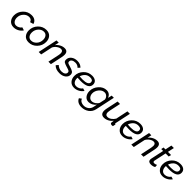

<svg xmlns="http://www.w3.org/2000/svg" viewBox="501 -2652 4832 4832"><g transform="rotate(45 2917.0 -236.5)"><path d="M22 -211Q22 -339 113.5 -435Q205 -531 337 -531Q412 -531 459.5 -497Q507 -463 522 -404L431 -377Q407 -455 322 -455Q240 -455 176.5 -386Q113 -317 113 -222Q113 -154 148 -110Q183 -66 239 -66Q281 -66 324 -90Q367 -114 385 -147L466 -121Q431 -63 365.5 -26.5Q300 10 227 10Q131 10 76.5 -53Q22 -116 22 -211Z M553 -210Q553 -341 643.5 -436Q734 -531 861 -531Q962 -531 1016 -468.5Q1070 -406 1070 -310Q1070 -179 979 -84.5Q888 10 760 10Q660 10 606.5 -52Q553 -114 553 -210ZM978 -297Q978 -367 943.5 -411Q909 -455 847 -455Q767 -455 705.5 -387Q644 -319 644 -222Q644 -152 678.5 -109Q713 -66 775 -66Q855 -66 916.5 -133Q978 -200 978 -297Z M1225 -522H1305L1281 -410Q1322 -465 1384.5 -498Q1447 -531 1512 -531Q1626 -531 1626 -408Q1626 -372 1614 -312L1548 0H1460L1522 -292Q1531 -336 1531 -367Q1531 -452 1460 -452Q1409 -452 1353.5 -412.5Q1298 -373 1269 -315L1202 0H1114Z M1652 -66 1702 -125Q1772 -58 1865 -58Q1925 -58 1962.5 -83.5Q2000 -109 2000 -152Q2000 -183 1977 -197Q1954 -211 1893 -229Q1885 -231 1881 -232Q1797 -257 1766.5 -278Q1736 -299 1736 -350Q1736 -429 1800.5 -480Q1865 -531 1962 -531Q2075 -531 2137 -462L2086 -409Q2038 -464 1958 -464Q1898 -464 1860.5 -439.5Q1823 -415 1823 -370Q1823 -340 1842.5 -327.5Q1862 -315 1922 -299Q2012 -274 2050.5 -246Q2089 -218 2089 -163Q2089 -89 2025 -39.5Q1961 10 1857 10Q1722 10 1652 -66Z M2379 -229Q2319 -229 2264 -234Q2263 -226 2263 -211Q2263 -144 2296.5 -100Q2330 -56 2393 -56Q2439 -56 2483.5 -80Q2528 -104 2552 -143L2623 -122Q2586 -64 2519 -27Q2452 10 2379 10Q2284 10 2229 -52.5Q2174 -115 2174 -211Q2174 -339 2265.5 -435Q2357 -531 2490 -531Q2569 -531 2616.5 -494.5Q2664 -458 2664 -390Q2664 -229 2379 -229ZM2484 -465Q2404 -465 2351 -416.5Q2298 -368 2276 -295Q2343 -290 2382 -290Q2585 -290 2585 -391Q2585 -465 2484 -465Z M2652 108 2712 63Q2731 108 2772.5 131.5Q2814 155 2868 155Q2940 155 2996.5 113.5Q3053 72 3069 -6L3088 -98Q3052 -50 2998 -22Q2944 6 2891 6Q2809 6 2760.5 -56Q2712 -118 2712 -207Q2712 -333 2801 -432Q2890 -531 3007 -531Q3118 -531 3167 -418L3189 -522H3267L3157 -6Q3134 101 3049.5 162Q2965 223 2854 223Q2704 223 2652 108ZM3107 -183 3139 -333Q3131 -386 3094 -420.5Q3057 -455 3009 -455Q2927 -455 2865 -380.5Q2803 -306 2803 -221Q2803 -156 2839.5 -111Q2876 -66 2934 -66Q2984 -66 3035.5 -101.5Q3087 -137 3107 -183Z M3322 -122Q3322 -157 3333 -209L3400 -522H3487L3424 -226Q3415 -186 3415 -157Q3415 -66 3493 -66Q3544 -66 3595 -101Q3646 -136 3681 -195L3750 -522H3838L3750 -108Q3748 -98 3748 -95Q3748 -77 3770 -76L3754 0Q3724 4 3719 4Q3664 4 3664 -40Q3664 -59 3675 -112Q3630 -54 3569 -22Q3508 10 3444 10Q3322 10 3322 -122Z M4094 -229Q4034 -229 3979 -234Q3978 -226 3978 -211Q3978 -144 4011.5 -100Q4045 -56 4108 -56Q4154 -56 4198.5 -80Q4243 -104 4267 -143L4338 -122Q4301 -64 4234 -27Q4167 10 4094 10Q3999 10 3944 -52.5Q3889 -115 3889 -211Q3889 -339 3980.5 -435Q4072 -531 4205 -531Q4284 -531 4331.5 -494.5Q4379 -458 4379 -390Q4379 -229 4094 -229ZM4199 -465Q4119 -465 4066 -416.5Q4013 -368 3991 -295Q4058 -290 4097 -290Q4300 -290 4300 -391Q4300 -465 4199 -465Z M4521 -522H4601L4577 -410Q4618 -465 4680.5 -498Q4743 -531 4808 -531Q4922 -531 4922 -408Q4922 -372 4910 -312L4844 0H4756L4818 -292Q4827 -336 4827 -367Q4827 -452 4756 -452Q4705 -452 4649.5 -412.5Q4594 -373 4565 -315L4498 0H4410Z M5012 -73Q5012 -87 5015 -102L5090 -453H5022L5037 -522H5104L5141 -696H5229L5192 -522H5303L5288 -453H5178L5109 -129Q5107 -119 5107 -114Q5107 -74 5152 -74Q5186 -74 5230 -96L5235 -26Q5188 7 5106 7Q5063 7 5037.5 -13Q5012 -33 5012 -73Z M5523 -229Q5463 -229 5408 -234Q5407 -226 5407 -211Q5407 -144 5440.5 -100Q5474 -56 5537 -56Q5583 -56 5627.5 -80Q5672 -104 5696 -143L5767 -122Q5730 -64 5663 -27Q5596 10 5523 10Q5428 10 5373 -52.5Q5318 -115 5318 -211Q5318 -339 5409.5 -435Q5501 -531 5634 -531Q5713 -531 5760.5 -494.5Q5808 -458 5808 -390Q5808 -229 5523 -229ZM5628 -465Q5548 -465 5495 -416.5Q5442 -368 5420 -295Q5487 -290 5526 -290Q5729 -290 5729 -391Q5729 -465 5628 -465Z"/></g></svg>

Font: Raleway-v4020 Medium
Style: Italic
Weight: 500
Italic angle: -12°
Designer: Matt McInerney, Pablo Impallari, Rodrigo Fuenzalida
Foundry: Matt McInerney, Pablo Impallari, Rodrigo Fuenzalida
Version: Version 4.020;PS 004.020;hotconv 1.0.88;makeotf.lib2.5.64775